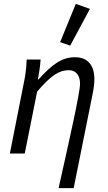

<svg xmlns="http://www.w3.org/2000/svg" viewBox="-20 -794 560 993"><path d="M283 179H361L459 -308C465 -338 468 -362 468 -385C468 -455 435 -498 368 -498C299 -498 249 -460 179 -383H176C181 -411 188 -450 190 -486H118C116 -430 109 -392 101 -354L31 0H108L172 -320C244 -405 287 -431 336 -431C372 -431 394 -405 394 -361C394 -315 339 -71 283 179ZM343 -558 445 -748 372 -774 291 -576Z"/></svg>

Font: Source Sans Pro
Style: Italic
Weight: 400
Italic angle: -11°
Designer: Paul D. Hunt
Foundry: Adobe Systems Incorporated
Version: Version 3.006;hotconv 1.0.111;makeotfexe 2.5.65597